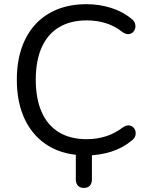

<svg xmlns="http://www.w3.org/2000/svg" viewBox="-20 -734 714 918"><path d="M381 164.5Q362 164.5 352.2 153.5Q342.5 142.5 342.5 123V-37H419.5V123Q419.5 142.5 409.8 153.5Q400 164.5 381 164.5ZM393 9Q288.5 9 214.2 -35Q140 -79 100.2 -160.2Q60.5 -241.5 60.5 -353Q60.5 -436.5 83 -503Q105.5 -569.5 148.2 -616.5Q191 -663.5 253 -688.8Q315 -714 393 -714Q454.5 -714 510.2 -696.5Q566 -679 606.5 -646Q620.5 -636 625 -623Q629.5 -610 626.2 -598.2Q623 -586.5 614.2 -578.8Q605.5 -571 592.8 -570.8Q580 -570.5 565 -581Q529.5 -609.5 486.8 -623Q444 -636.5 394.5 -636.5Q316 -636.5 261.5 -603.2Q207 -570 179 -506.8Q151 -443.5 151 -353Q151 -262.5 179 -198.8Q207 -135 261.5 -101.8Q316 -68.5 394.5 -68.5Q443.5 -68.5 487 -82.5Q530.5 -96.5 567.5 -125Q582.5 -135 594.8 -134.5Q607 -134 615.5 -126.8Q624 -119.5 627.2 -108.2Q630.5 -97 627 -84.8Q623.5 -72.5 611 -63Q569 -27.5 512.8 -9.2Q456.5 9 393 9Z"/></svg>

Font: Nunito ExtraLight
Style: Regular
Weight: 200
Designer: Vernon Adams
Foundry: Vernon Adams
Version: Version 3.602;April 4, 2023;FontCreator 14.0.0.2856 64-bit